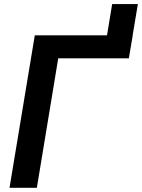

<svg xmlns="http://www.w3.org/2000/svg" viewBox="-20 -896 678 916"><path d="M472.7 -619.1 515.1 -876.5H637.7L594.7 -619.1ZM613.3 -727.5 594.7 -617.7H257.8L155.8 0H25.4L146 -727.5Z"/></svg>

Font: Inter 18pt SemiBold
Style: Italic
Weight: 600
Italic angle: -9.3988°
Designer: Rasmus Andersson
Foundry: rsms
Version: Version 4.001;git-66647c0bb